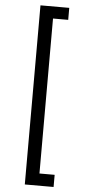

<svg xmlns="http://www.w3.org/2000/svg" viewBox="-70 -972 562 1196"><g transform="rotate(5 211.5 -374.0)"><path d="M313 -934V-859H218V110H313V186H133V-934Z"/></g></svg>

Font: DVN-Poppins
Style: Regular
Weight: 400
Designer: Ninad Kale (Devanagari), Jonny Pinhorn (Latin)
Foundry: Indian Type Foundry
Version: 4.004